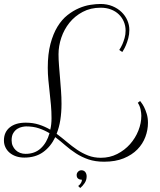

<svg xmlns="http://www.w3.org/2000/svg" viewBox="-20 -757 813 977"><path d="M104 44.9Q80.6 44.9 61.5 38.3Q42.5 31.7 28.8 20Q15.1 8.3 7.6 -7.6Q0 -23.4 0 -42Q0 -84.5 29.5 -108.6Q59.1 -132.8 110.8 -132.8Q147.9 -132.8 178.7 -122.8Q209.5 -112.8 235.8 -97.2Q242.2 -123 242.2 -155.8Q242.2 -189.5 239.3 -221.9Q236.3 -254.4 232.7 -286.4Q229 -318.4 226.1 -349.6Q223.1 -380.9 223.1 -412.1Q223.1 -482.4 236.8 -533.9Q250.5 -585.4 272.7 -621.6Q294.9 -657.7 323.5 -680.2Q352.1 -702.6 381.8 -715.3Q411.6 -728 440.2 -732.4Q468.8 -736.8 491.2 -736.8Q524.9 -736.8 552 -725.6Q579.1 -714.4 598.4 -695.8Q617.7 -677.2 627.9 -653.6Q638.2 -629.9 638.2 -605Q638.2 -582.5 632.8 -562.5Q627.4 -542.5 620.8 -527.1Q614.3 -511.7 608.4 -502.4Q602.5 -493.2 602.1 -492.2L586.9 -502.9Q595.7 -516.1 603 -532.2Q608.9 -545.9 614 -563.5Q619.1 -581.1 619.1 -601.1Q619.1 -625.5 610.1 -646.7Q601.1 -668 584.7 -683.8Q568.4 -699.7 544.9 -708.7Q521.5 -717.8 492.2 -717.8Q440.9 -717.8 400.9 -696.5Q360.8 -675.3 333.5 -641.4Q306.2 -607.4 292 -565.2Q277.8 -522.9 277.8 -481Q277.8 -453.1 280.3 -422.9Q282.7 -392.6 285.4 -360.6Q288.1 -328.6 290.5 -295.4Q293 -262.2 293 -229Q293 -184.6 286.9 -146.2Q280.8 -107.9 268.1 -76.2Q294.9 -56.2 320.3 -34.7Q345.7 -13.2 372.3 4.9Q398.9 22.9 428.5 34.4Q458 45.9 493.2 45.9Q538.6 45.9 576.4 26.6Q614.3 7.3 641.6 -23.4Q668.9 -54.2 684.1 -92.3Q699.2 -130.4 699.2 -168Q699.2 -181.6 695.3 -200.2Q691.4 -218.8 681.2 -233.9L692.9 -243.2Q693.4 -242.2 699.7 -234.1Q706.1 -226.1 713.4 -211.7Q720.7 -197.3 726.8 -177.2Q732.9 -157.2 732.9 -131.8Q732.9 -95.7 719.7 -60.3Q706.5 -24.9 679.2 3.2Q651.9 31.2 609.6 48.6Q567.4 65.9 509.8 65.9Q464.4 65.9 429.7 54Q395 42 366.5 23.4Q337.9 4.9 312.7 -17.1Q287.6 -39.1 261.2 -59.1Q237.8 -10.3 199 17.3Q160.2 44.9 104 44.9ZM109.9 25.9Q157.2 25.9 187.7 -2.4Q218.3 -30.8 231.9 -79.1Q207 -94.2 178.2 -104Q149.4 -113.8 112.8 -113.8Q105.5 -113.8 93 -111.3Q80.6 -108.9 68.6 -101.6Q56.6 -94.2 47.9 -80.3Q39.1 -66.4 39.1 -43Q39.1 -27.3 44.7 -14.9Q50.3 -2.4 59.8 6.8Q69.3 16.1 82.3 21Q95.2 25.9 109.9 25.9ZM377.9 189.5Q387.7 182.1 392.3 173.6Q397 165 397 157.7Q385.7 157.7 377.9 152.1Q370.1 146.5 370.1 133.8Q370.1 124 377.2 116.7Q384.3 109.4 394 109.4Q406.7 109.4 413.8 118.2Q420.9 127 420.9 140.6Q420.9 159.2 410.6 174.6Q400.4 189.9 388.2 199.7Z"/></svg>

Font: Clicker Script
Style: Regular
Weight: 400
Designer: Astigmatic (AOETI)
Foundry: Astigmatic (AOETI)
Version: Version 1.000